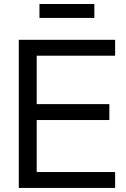

<svg xmlns="http://www.w3.org/2000/svg" viewBox="-20 -923 620 943"><path d="M72.3 0V-727.5H545.4V-649.4H160.2V-411.6H517.1V-333.5H160.2V-78.1H545.4V0ZM443.4 -903.3V-835H173.8V-903.3Z"/></svg>

Font: Inter Display
Style: Regular
Weight: 400
Designer: Rasmus Andersson
Foundry: rsms
Version: Version 4.001;git-9221beed3